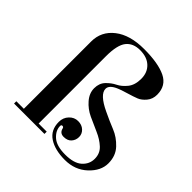

<svg xmlns="http://www.w3.org/2000/svg" viewBox="-177 -793 956 956"><g transform="rotate(45 301.0 -315.0)"><path d="M261 -93Q261 -123 280.5 -143.5Q300 -164 326.5 -164Q353 -164 369.5 -148.5Q386 -133 386 -111Q386 -89 372 -73Q358 -57 331 -57Q304 -57 298 -83Q296 -92 288 -92Q280 -92 280 -83Q280 -52 308.5 -26Q337 0 398.5 0Q460 0 489 -26Q518 -52 518 -89.5Q518 -127 492 -151Q466 -175 429 -191Q392 -207 355.5 -224Q319 -241 293 -271Q267 -301 267 -336Q267 -371 288 -393Q309 -415 333.5 -427Q358 -439 379 -465Q400 -491 400 -535Q400 -579 372 -605.5Q344 -632 295 -632Q246 -632 221 -600.5Q196 -569 196 -490V-16H253V0H39V-16H92V-490Q92 -561 149 -605.5Q206 -650 305.5 -650Q405 -650 458.5 -624Q512 -598 512 -535Q512 -504 494 -482.5Q476 -461 456 -453Q436 -445 400.5 -434.5Q365 -424 352 -418Q309 -400 309 -374Q309 -335 392 -296Q438 -274 478 -258Q518 -242 550 -208Q582 -174 582 -121.5Q582 -69 534.5 -24.5Q487 20 416.5 20Q346 20 303.5 -8Q261 -36 261 -93Z"/></g></svg>

Font: Elsie Swash Caps
Style: Regular
Weight: 400
Designer: Alejandro Inler
Foundry: Alejandro Inler
Version: 1.003